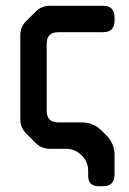

<svg xmlns="http://www.w3.org/2000/svg" viewBox="-20 -505 445 662"><path d="M103 -12Q123 8 152 8H206Q239 8 261.5 30.5Q284 53 284 83V101Q284 137 320 137H335Q375 137 375 97V30Q375 -10 347 -38L330 -55Q302 -83 262 -83H181Q141 -83 141 -123V-354Q141 -394 181 -394H335Q375 -394 375 -434V-445Q375 -485 335 -485H152Q123 -485 103 -465L70 -432Q50 -412 50 -383V-94Q50 -65 70 -45Z"/></svg>

Font: WDXL Lubrifont TC
Style: Regular
Weight: 400
Designer: [WDXL Lubrifont] Copyright 2020-2022 (c) NightFurySL2001, Skr-ZERO; [ZCOOL QingKe HuangYou] Copyright 2018-2022 (c) The 
Version: Version 2.001;hotconv 1.1.1;makeotfexe 2.6.0